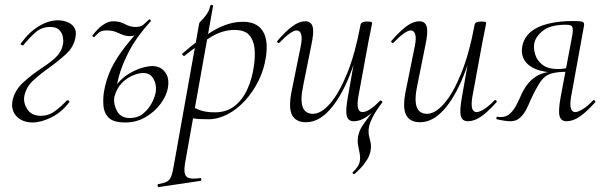

<svg xmlns="http://www.w3.org/2000/svg" viewBox="-20 -481 2441 776"><path d="M111 14Q84 14 64 2.5Q44 -9 35 -28Q26 -47 30 -71Q38 -115 73.5 -147.5Q109 -180 152 -208Q197 -238 214 -258.5Q231 -279 235 -305Q237 -316 234 -332Q231 -348 219.5 -360Q208 -372 182 -372Q147 -372 121 -348Q95 -324 74 -298Q72 -296 67 -299Q62 -302 64 -305Q98 -352 137.5 -375.5Q177 -399 214 -399Q234 -399 252 -392Q270 -385 280 -370Q290 -355 285 -330Q278 -291 247.5 -263Q217 -235 181 -209Q144 -183 114.5 -156Q85 -129 78 -91Q74 -64 91 -38.5Q108 -13 145 -13Q177 -13 203 -32.5Q229 -52 250 -75Q253 -77 257.5 -74.5Q262 -72 260 -68Q229 -27 187.5 -6.5Q146 14 111 14Z M487 14Q438 14 419 -5.5Q400 -25 398 -54Q396 -83 400 -109Q408 -158 428.5 -201.5Q449 -245 486.5 -293Q524 -341 582 -402L589 -395Q532 -332 502.5 -275.5Q473 -219 460.5 -172Q448 -125 442 -88Q438 -59 453.5 -31.5Q469 -4 504 -4Q538 -4 560.5 -23.5Q583 -43 595.5 -68.5Q608 -94 610 -113Q613 -140 600 -163Q587 -186 558 -186Q542 -186 518 -176.5Q494 -167 472.5 -145.5Q451 -124 442 -88L430 -89Q436 -121 456 -144.5Q476 -168 502 -183.5Q528 -199 553 -206.5Q578 -214 596 -214Q628 -214 646.5 -190.5Q665 -167 659 -129Q654 -95 629.5 -62Q605 -29 568 -7.5Q531 14 487 14ZM361 -331Q359 -330 355.5 -333Q352 -336 354 -338Q362 -349 375 -362.5Q388 -376 404.5 -385.5Q421 -395 438 -395Q465 -395 485 -383.5Q505 -372 529 -372Q549 -372 560.5 -382Q572 -392 582 -402Q584 -404 587.5 -401Q591 -398 589 -395Q561 -361 542.5 -348Q524 -335 507 -335Q488 -335 474.5 -341Q461 -347 446.5 -352.5Q432 -358 410 -358Q390 -358 380 -349.5Q370 -341 361 -331Z M622 275Q618 276 617 270Q616 264 620 263Q643 259 654.5 253Q666 247 672 231.5Q678 216 683 185L785 -386Q785 -389 791 -395Q797 -401 805 -410Q813 -419 820 -431Q827 -443 830 -458Q831 -462 836.5 -461Q842 -460 841 -456L728 178Q721 219 733 232Q745 245 788 239Q792 237 793.5 243Q795 249 790 250ZM822 1Q782 1 765 -2Q748 -5 734 -8L744 -58Q763 -45 787.5 -36Q812 -27 848 -27Q895 -27 927.5 -52Q960 -77 980 -121Q1000 -165 1007 -220Q1012 -255 1008.5 -287Q1005 -319 987 -339.5Q969 -360 927 -360Q880 -360 833.5 -332Q787 -304 725 -255Q722 -254 718 -258.5Q714 -263 717 -264Q776 -317 839 -355Q902 -393 962 -393Q1017 -393 1041 -357Q1065 -321 1055 -253Q1048 -202 1025.5 -156Q1003 -110 970.5 -74.5Q938 -39 899.5 -19Q861 1 822 1Z M1217 13Q1174 13 1159.5 -18Q1145 -49 1160 -119L1196 -297Q1202 -328 1197 -343Q1192 -358 1179 -358Q1168 -358 1150 -345Q1132 -332 1110 -309Q1106 -305 1102 -309Q1098 -313 1102 -317Q1135 -355 1162 -375Q1189 -395 1214 -395Q1237 -395 1243.5 -373.5Q1250 -352 1238 -297L1206 -138Q1193 -78 1203 -49.5Q1213 -21 1245 -21Q1278 -21 1314.5 -63Q1351 -105 1383.5 -185.5Q1416 -266 1437 -380L1448 -379Q1428 -263 1392.5 -174.5Q1357 -86 1312 -36.5Q1267 13 1217 13ZM1413 222Q1411 224 1407 221Q1403 218 1406 215Q1420 201 1426 191.5Q1432 182 1434 172Q1437 155 1433.5 138.5Q1430 122 1427 104.5Q1424 87 1428 67Q1432 48 1442.5 31Q1453 14 1470.5 -8.5Q1488 -31 1511 -65L1496 -36Q1472 -14 1451 -2.5Q1430 9 1410 9Q1387 9 1381.5 -12.5Q1376 -34 1386 -89L1437 -380Q1439 -394 1463 -394Q1476 -394 1480 -392.5Q1484 -391 1484 -388Q1484 -385 1479 -361.5Q1474 -338 1469 -312L1428 -89Q1418 -28 1445 -28Q1471 -28 1516 -74Q1518 -76 1522.5 -73Q1527 -70 1525 -67Q1499 -33 1486.5 -8Q1474 17 1471 34Q1467 56 1474.5 81Q1482 106 1478 127Q1477 135 1471.5 149Q1466 163 1452 181.5Q1438 200 1413 222Z M1678 13Q1635 13 1620.5 -18Q1606 -49 1621 -119L1657 -297Q1663 -328 1658 -343Q1653 -358 1640 -358Q1629 -358 1611 -345Q1593 -332 1571 -309Q1567 -305 1563 -309Q1559 -313 1563 -317Q1596 -355 1623 -375Q1650 -395 1675 -395Q1698 -395 1704.5 -373.5Q1711 -352 1699 -297L1667 -138Q1654 -78 1664 -49.5Q1674 -21 1706 -21Q1739 -21 1775.5 -63Q1812 -105 1844.5 -185.5Q1877 -266 1898 -380L1909 -379Q1889 -263 1853.5 -174.5Q1818 -86 1773 -36.5Q1728 13 1678 13ZM1871 9Q1848 9 1842.5 -12.5Q1837 -34 1847 -89L1898 -380Q1900 -394 1924 -394Q1937 -394 1941 -392.5Q1945 -391 1945 -388Q1945 -385 1940 -361.5Q1935 -338 1930 -312L1889 -89Q1879 -28 1906 -28Q1918 -28 1937 -40Q1956 -52 1978 -75Q1981 -79 1985.5 -74.5Q1990 -70 1986 -67Q1952 -29 1924.5 -10Q1897 9 1871 9Z M2044 9Q2033 9 2019 7Q2005 5 1988 1Q1985 0 1986.5 -5.5Q1988 -11 1992 -9Q1996 -8 2005 -8Q2026 -8 2040.5 -21Q2055 -34 2066.5 -55.5Q2078 -77 2089 -103Q2105 -136 2125.5 -155.5Q2146 -175 2170.5 -183.5Q2195 -192 2222 -192L2227 -188Q2180 -188 2147 -201Q2114 -214 2099.5 -238Q2085 -262 2091 -294Q2098 -330 2125.5 -352.5Q2153 -375 2197 -385.5Q2241 -396 2295 -396Q2317 -396 2327 -394.5Q2337 -393 2339.5 -388.5Q2342 -384 2340 -375L2288 -89Q2278 -28 2305 -28Q2316 -28 2335.5 -40Q2355 -52 2377 -75Q2380 -79 2384 -74.5Q2388 -70 2385 -67Q2351 -29 2323.5 -10Q2296 9 2270 9Q2247 9 2241.5 -12.5Q2236 -34 2246 -89L2288 -312Q2295 -345 2295 -359.5Q2295 -374 2288.5 -377.5Q2282 -381 2267 -381Q2205 -381 2174.5 -357Q2144 -333 2139 -304Q2136 -285 2143 -261Q2150 -237 2172 -219.5Q2194 -202 2234 -202Q2256 -202 2281 -208L2275 -191Q2230 -191 2205.5 -183Q2181 -175 2164.5 -151Q2148 -127 2125 -78Q2118 -60 2107.5 -39.5Q2097 -19 2081.5 -5Q2066 9 2044 9Z"/></svg>

Font: Cormorant Infant Light
Style: Italic
Weight: 300
Italic angle: -10°
Designer: Christian Thalmann (Catharsis Fonts)
Foundry: Catharsis Fonts
Version: Version 4.001